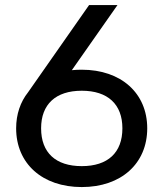

<svg xmlns="http://www.w3.org/2000/svg" viewBox="-20 -739 653 766"><path d="M335.4 -718.8 91.8 -370.6C61.5 -332.5 44.4 -283.2 44.4 -227.1C44.4 -86.4 148.9 7.3 306.2 7.3C463.4 7.3 567.4 -86.4 567.4 -227.1C567.4 -367.2 463.4 -460.9 306.2 -460.9C292.5 -460.9 279.3 -460.4 266.6 -459L448.7 -718.8ZM306.2 -76.2C202.1 -76.2 144 -129.9 144 -227.1C144 -322.8 202.1 -377 306.2 -377C410.2 -377 468.3 -322.8 468.3 -227.1C468.3 -129.9 410.2 -76.2 306.2 -76.2Z"/></svg>

Font: Winston
Style: Regular
Weight: 400
Designer: Vernon Adams, Kim Jin-seong, David Berlow, Cristiano Sobral
Foundry: The Winston Project Authors
Version: Version 3.004